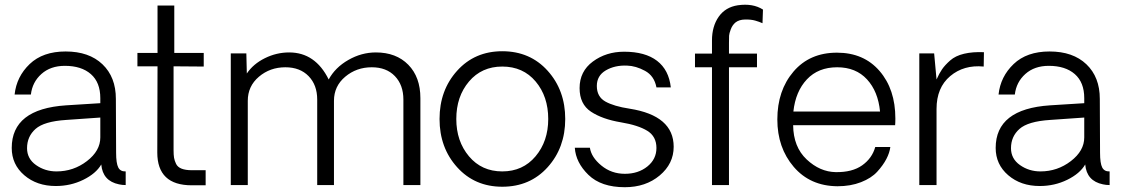

<svg xmlns="http://www.w3.org/2000/svg" viewBox="-20 -773 4683 802"><path d="M213 4Q134 4 81.5 -41Q29 -86 29 -155Q29 -318 256 -333L399 -342V-363Q399 -429 359.5 -463.5Q320 -498 251 -498Q191 -498 153 -464Q115 -430 109 -378H41Q49 -453 104 -505.5Q159 -558 254 -558Q352 -558 408 -504.5Q464 -451 464 -360L465 -135Q465 -91 474 -73.5Q483 -56 505 -57V0Q490 0 477 -3Q409 -17 403 -86Q381 -48 328 -22Q275 4 213 4ZM216 -57Q287 -57 343 -100Q399 -143 399 -199V-282L256 -272Q164 -266 128.5 -234.5Q93 -203 93 -154Q93 -110 130.5 -83.5Q168 -57 216 -57Z M781 1Q637 1 637 -136L638 -496H554V-552H638V-750H708V-552H831V-495L705 -496V-146Q705 -126 707 -114Q709 -102 715.5 -88.5Q722 -75 738.5 -68.5Q755 -62 781 -62H839V1Z M1550 -554Q1635 -554 1685.5 -502.5Q1736 -451 1736 -363V0H1665V-357Q1665 -418 1629.5 -455Q1594 -492 1533 -492Q1469 -492 1422 -452.5Q1375 -413 1375 -352V0H1305V-357Q1305 -418 1269 -455Q1233 -492 1172 -492Q1108 -492 1061.5 -452.5Q1015 -413 1015 -352V0H944V-550H1009L1011 -466Q1038 -506 1086.5 -530Q1135 -554 1188 -554Q1297 -554 1353 -441Q1380 -491 1435 -522.5Q1490 -554 1550 -554Z M2078 7Q1963 7 1889.5 -74.5Q1816 -156 1816 -276Q1816 -396 1889.5 -477.5Q1963 -559 2078 -559Q2194 -559 2267.5 -477.5Q2341 -396 2341 -276Q2341 -156 2267.5 -74.5Q2194 7 2078 7ZM2270 -276Q2270 -370 2217.5 -432.5Q2165 -495 2078 -495Q1992 -495 1939 -432.5Q1886 -370 1886 -276Q1886 -183 1939 -120Q1992 -57 2078 -57Q2164 -57 2217 -120Q2270 -183 2270 -276Z M2590 9Q2491 9 2438 -42.5Q2385 -94 2381 -156H2444Q2450 -116 2492 -81.5Q2534 -47 2590 -47Q2646 -47 2684 -77.5Q2722 -108 2722 -155Q2722 -203 2684 -226.5Q2646 -250 2574 -262Q2496 -275 2448.5 -306.5Q2401 -338 2401 -405Q2401 -475 2456.5 -516Q2512 -557 2587 -557Q2675 -557 2724.5 -519Q2774 -481 2782 -408H2722Q2713 -456 2674.5 -477Q2636 -498 2599 -499Q2548 -501 2510.5 -479Q2473 -457 2473 -414Q2473 -369 2508.5 -349Q2544 -329 2610 -319Q2794 -290 2794 -160Q2794 -89 2735.5 -40Q2677 9 2590 9Z M2954 0V-492H2883V-549H2954V-604Q2954 -663 2982 -703Q3010 -743 3062 -751Q3125 -760 3167 -733L3165 -676Q3152 -682 3134.5 -687Q3117 -692 3092 -691.5Q3067 -691 3052 -679Q3039 -668 3032.5 -650.5Q3026 -633 3025.5 -624Q3025 -615 3025 -593V-549H3142V-492H3025V0Z M3720 -278Q3720 -260 3719 -250H3293Q3294 -159 3349.5 -107Q3405 -55 3471 -54Q3540 -53 3581.5 -82.5Q3623 -112 3636 -159H3699Q3696 -135 3682.5 -109Q3669 -83 3644.5 -56Q3620 -29 3576.5 -12Q3533 5 3478 5Q3364 4 3295.5 -76Q3227 -156 3227 -274Q3227 -395 3294.5 -474Q3362 -553 3476 -553Q3588 -553 3654 -476.5Q3720 -400 3720 -278ZM3477 -492Q3398 -492 3350.5 -441.5Q3303 -391 3294 -307H3656Q3648 -391 3601.5 -441.5Q3555 -492 3477 -492Z M4090 -555 4089 -495Q4006 -503 3949 -455Q3892 -407 3892 -318V0H3820V-550H3882L3892 -441Q3903 -466 3915 -483.5Q3927 -501 3949 -520.5Q3971 -540 4007 -548.5Q4043 -557 4090 -555Z M4323 4Q4244 4 4191.5 -41Q4139 -86 4139 -155Q4139 -318 4366 -333L4509 -342V-363Q4509 -429 4469.5 -463.5Q4430 -498 4361 -498Q4301 -498 4263 -464Q4225 -430 4219 -378H4151Q4159 -453 4214 -505.5Q4269 -558 4364 -558Q4462 -558 4518 -504.5Q4574 -451 4574 -360L4575 -135Q4575 -91 4584 -73.5Q4593 -56 4615 -57V0Q4600 0 4587 -3Q4519 -17 4513 -86Q4491 -48 4438 -22Q4385 4 4323 4ZM4326 -57Q4397 -57 4453 -100Q4509 -143 4509 -199V-282L4366 -272Q4274 -266 4238.5 -234.5Q4203 -203 4203 -154Q4203 -110 4240.5 -83.5Q4278 -57 4326 -57Z"/></svg>

Font: Oakes Grotesk Light
Style: Regular
Weight: 300
Designer: Samuel Oakes
Foundry: Samuel Oakes
Version: Version 1.000;PS 001.000;hotconv 1.0.88;makeotf.lib2.5.64775